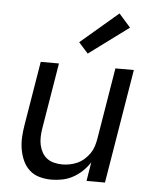

<svg xmlns="http://www.w3.org/2000/svg" viewBox="-54 -816 709 871"><g transform="rotate(5 300.0 -381.0)"><path d="M212 8Q184 8 157.5 0.5Q131 -7 112 -24.5Q93 -42 82 -66.5Q71 -91 66.5 -118Q62 -145 63.5 -173Q65 -201 70 -230L118 -520H201L151 -218Q148 -199 147.5 -180Q147 -161 151 -143.5Q155 -126 163.5 -110.5Q172 -95 186 -84.5Q200 -74 218.5 -69.5Q237 -65 256 -65Q273 -65 290.5 -68.5Q308 -72 324.5 -79.5Q341 -87 355 -99.5Q369 -112 379.5 -127Q390 -142 395.5 -159Q401 -176 404 -193L458 -520H542L456 0H372L386 -86Q372 -64 352.5 -45.5Q333 -27 310 -14.5Q287 -2 262 3Q237 8 212 8ZM327 -576 284 -624 455 -770 508 -710Z"/></g></svg>

Font: Iosevka SS04 Extended Oblique
Style: Regular
Weight: 400
Width: 7
Italic angle: -9°
Monospace: yes
Designer: Belleve Invis
Foundry: Belleve Invis
Version: Version 19.0.0; ttfautohint (v1.8.4)